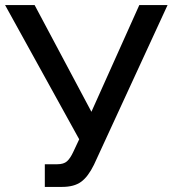

<svg xmlns="http://www.w3.org/2000/svg" viewBox="-21 -730 678 754"><path d="M155 4V-85H204Q229 -85 242 -96.5Q255 -108 267 -134L290 -183L-1 -710H115L338 -291L526 -710H637L348 -83Q325 -36 297.5 -16Q270 4 223 4Z"/></svg>

Font: Rising Sun Medium
Style: Regular
Weight: 500
Designer: Matt McInerney, Pablo Impallari, Rodrigo Fuenzalida (Raleway font), Stephen Hutchings (Greek), Cristiano Sobral (main ch
Foundry: The Rising Sun Project Authors
Version: Version 4.327; ttfautohint (v1.8.4.7-5d5b-dirty)